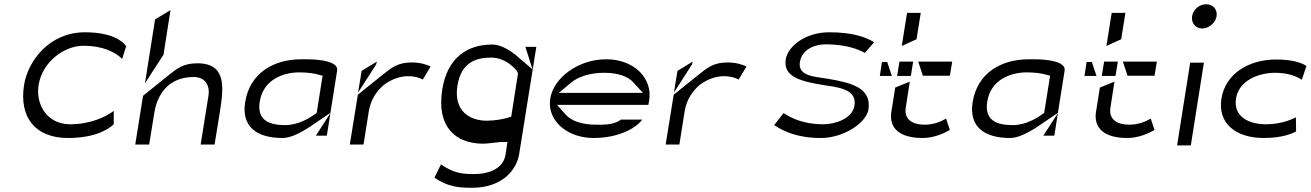

<svg xmlns="http://www.w3.org/2000/svg" viewBox="-20 -693 6212 910"><path d="M519 -104V-167C478 -138 409 -104 312 -104C204 -104 148 -197 163 -290C180 -398 282 -476 375 -476C470 -476 527 -445 559 -414L578 -474C566 -491 521 -540 382 -540C216 -540 113 -407 94 -290C70 -137 147 -39 302 -39C440 -39 500 -86 519 -104Z M621 -8H687L712 -162C719 -204 738 -255 779 -289C807 -312 846 -328 898 -328C951 -328 976 -290 968 -239L931 -8H997L1022 -162C1039 -272 1057 -393 916 -393C848 -393 819 -368 777 -335L658 -239ZM755 -434 788 -645 715 -601 667 -298Z M1441 -87 1546 -158 1578 -359C1584 -399 1506 -412 1433 -412H1408C1277 -412 1164 -347 1142 -209C1123 -90 1200 -39 1319 -39C1359 -39 1404 -64 1441 -87ZM1491 -339 1509 -334 1481 -158 1471 -151C1451 -136 1395 -100 1332 -100C1265 -100 1196 -117 1211 -211C1227 -315 1322 -350 1398 -350C1433 -350 1468 -346 1491 -339ZM1546 -158 1547 -159 1546 -157ZM1477 -50H1529L1546 -157Z M1763 -388 1766 -401 1694 -357 1677 -254ZM1638 -8H1703L1728 -166C1737 -221 1766 -263 1800 -291C1835 -318 1878 -332 1914 -332C1945 -332 1966 -325 1984 -316L2021 -378C2004 -386 1973 -397 1932 -397C1864 -397 1836 -372 1794 -339L1676 -244Z M2504 -364 2421 -435C2397 -454 2353 -482 2314 -482C2196 -482 2100 -421 2076 -268C2048 -91 2140 -12 2270 -12C2292 -12 2319 -17 2353 -20H2354H2385L2376 40C2366 104 2301 132 2227 132C2175 132 2131 129 2070 86L2039 149C2103 193 2156 197 2217 197C2355 197 2428 118 2441 35L2522 -471H2470ZM2429 -358 2431 -355 2435 -344 2403 -140 2383 -134C2362 -128 2325 -121 2287 -121C2207 -121 2129 -166 2148 -287C2166 -399 2238 -420 2308 -420C2371 -420 2413 -377 2429 -358Z M2843 -348C2905 -348 2957 -333 2985 -299L3027 -253H2629L2685 -300C2721 -331 2780 -348 2843 -348ZM2794 -39C2905 -39 2990 -81 3024 -126H2923C2887 -99 2835 -102 2804 -102C2742 -102 2688 -119 2662 -149L2620 -196H3053L3057 -218C3073 -322 2986 -412 2853 -412C2721 -412 2604 -325 2588 -226C2587 -218 2586 -210 2586 -203C2586 -114 2672 -39 2794 -39Z M3260 -388 3263 -401 3191 -357 3174 -254ZM3135 -8H3200L3225 -166C3234 -221 3263 -263 3297 -291C3332 -318 3375 -332 3411 -332C3442 -332 3463 -325 3481 -316L3518 -378C3501 -386 3470 -397 3429 -397C3361 -397 3333 -372 3291 -339L3173 -244Z M3871 -39C3979 -39 4086 -111 4096 -174C4112 -278 4013 -301 3902 -320C3853 -329 3760 -329 3771 -398C3780 -456 3836 -484 3900 -483C3995 -481 4048 -459 4078 -443C4079 -442 4078 -442 4079 -442L4123 -493C4083 -517 4022 -540 3910 -540C3795 -540 3714 -472 3704 -412C3691 -327 3778 -308 3876 -291C3941 -280 4043 -275 4030 -193C4020 -130 3939 -104 3881 -104C3786 -104 3727 -135 3694 -157L3649 -100C3692 -72 3757 -39 3871 -39Z M4223 -278 4204 -159C4195 -88 4240 -39 4353 -39C4407 -39 4454 -61 4482 -77L4464 -131C4441 -117 4405 -102 4363 -102C4303 -102 4264 -128 4273 -183L4292 -306ZM4354 -334H4482L4493 -401H4332ZM4324 -507 4344 -632H4279L4254 -475ZM4185 -399H4160L4150 -333H4207ZM4243 -401 4232 -333H4297L4308 -401Z M4889 -87 4994 -158 5026 -359C5032 -399 4954 -412 4881 -412H4856C4725 -412 4612 -347 4590 -209C4571 -90 4648 -39 4767 -39C4807 -39 4852 -64 4889 -87ZM4939 -339 4957 -334 4929 -158 4919 -151C4899 -136 4843 -100 4780 -100C4713 -100 4644 -117 4659 -211C4675 -315 4770 -350 4846 -350C4881 -350 4916 -346 4939 -339ZM4994 -158 4995 -159 4994 -157ZM4925 -50H4977L4994 -157Z M5193 -278 5174 -159C5165 -88 5210 -39 5323 -39C5377 -39 5424 -61 5452 -77L5434 -131C5411 -117 5375 -102 5333 -102C5273 -102 5234 -128 5243 -183L5262 -306ZM5324 -334H5452L5463 -401H5302ZM5294 -507 5314 -632H5249L5224 -475ZM5155 -399H5130L5120 -333H5177ZM5213 -401 5202 -333H5267L5278 -401Z M5746 -616C5751 -648 5729 -673 5697 -673C5665 -673 5635 -648 5630 -616C5625 -584 5647 -558 5678 -558C5709 -558 5741 -584 5746 -616ZM5686 -396H5621L5559 -4H5624Z M6123 -70 6122 -137C6091 -121 6042 -104 5980 -104C5898 -104 5825 -141 5838 -225C5851 -310 5942 -348 6024 -348C6084 -348 6124 -332 6150 -315L6172 -380C6157 -391 6115 -411 6029 -411C5895 -411 5787 -341 5769 -225C5751 -109 5836 -39 5970 -39C6056 -39 6102 -59 6123 -70Z"/></svg>

Font: Charger Static
Style: 2Obl
Weight: 1000
Designer: Jasper
Foundry: KineticPlasma Fonts/Cannot Into Space Fonts
Version: Version 1.1